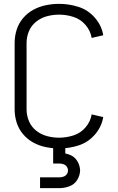

<svg xmlns="http://www.w3.org/2000/svg" viewBox="-20 -763 615 997"><path d="M188 214V158H288Q298 158 309 154.5Q320 151 326.5 142Q333 133 333 122Q333 111 326.5 102Q320 93 309 89.5Q298 86 288 86H256V0H319V34Q330 36 340 40Q366 49 380.5 72Q395 95 396 122Q395 149 380.5 172Q366 195 340 204.5Q314 214 288 214ZM287 8Q253 8 218.5 1Q184 -6 153.5 -22.5Q123 -39 100 -66Q77 -93 66.5 -126.5Q56 -160 56 -195V-540Q56 -575 66.5 -608.5Q77 -642 100 -669Q123 -696 153.5 -712.5Q184 -729 218.5 -736Q253 -743 287 -743Q339 -743 388.5 -727Q438 -711 473 -670.5Q508 -630 516 -580L456 -566Q450 -603 424.5 -633Q399 -663 362 -675Q325 -687 287 -687Q256 -687 225 -679Q194 -671 168.5 -651Q143 -631 130.5 -601.5Q118 -572 118 -540V-195Q118 -163 130.5 -133.5Q143 -104 168.5 -84Q194 -64 225 -56Q256 -48 287 -48Q325 -48 362 -60Q399 -72 424.5 -102Q450 -132 456 -169L516 -155Q508 -105 473 -64.5Q438 -24 388.5 -8Q339 8 287 8Z"/></svg>

Font: Jozsika Light
Style: Regular
Weight: 300
Monospace: yes
Designer: Belleve Invis
Foundry: Belleve Invis
Version: 2.1.0